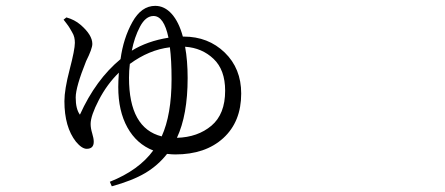

<svg xmlns="http://www.w3.org/2000/svg" viewBox="-20 -573 1540 665"><path d="M592.8 -95.7Q665 -97.7 712.4 -137.7Q759.8 -177.7 759.8 -258.8Q759.8 -331.1 719.7 -369.1Q679.7 -407.2 621.1 -411.1Q629.9 -363.3 629.9 -302.7Q629.9 -174.8 592.8 -95.7ZM426.8 -303.7Q426.8 -128.9 540 -100.6Q574.2 -175.8 574.2 -298.8Q574.2 -365.2 568.4 -409.2Q496.1 -400.4 429.7 -351.6Q426.8 -328.1 426.8 -303.7ZM511.7 -517.6Q484.4 -517.6 464.8 -480.5Q445.3 -443.4 436.5 -397.5Q490.2 -430.7 563.5 -442.4Q547.9 -517.6 511.7 -517.6ZM613.3 -446.3H616.2Q701.2 -446.3 758.3 -391.1Q815.4 -335.9 815.4 -249Q815.4 -151.4 753.4 -94.7Q691.4 -38.1 586.9 -38.1Q576.2 -38.1 558.6 -40Q527.3 0 482.9 26.4Q438.5 52.7 367.2 72.3L360.4 56.6Q460.9 16.6 510.7 -51.8Q453.1 -74.2 421.4 -131.3Q389.6 -188.5 389.6 -271.5Q389.6 -290 391.6 -321.3Q350.6 -281.2 322.3 -226.6Q293.9 -171.9 293.9 -143.6Q293.9 -128.9 299.3 -111.3Q304.7 -93.8 304.7 -82Q304.7 -57.6 280.3 -57.6Q263.7 -57.6 243.2 -82Q203.1 -132.8 203.1 -222.7Q203.1 -262.7 221.2 -332Q239.3 -401.4 239.3 -424.8Q239.3 -434.6 237.3 -443.4Q235.4 -452.1 229.5 -461.9Q223.6 -471.7 221.2 -476.1Q218.8 -480.5 210 -492.2Q201.2 -503.9 200.2 -504.9L210 -512.7Q238.3 -504.9 258.8 -487.3Q299.8 -452.1 299.8 -420.9Q299.8 -404.3 278.3 -361.3Q242.2 -271.5 242.2 -235.4Q242.2 -195.3 256.8 -175.8Q311.5 -296.9 397.5 -368.2Q407.2 -440.4 438.5 -496.6Q469.7 -552.7 517.6 -552.7Q549.8 -552.7 574.7 -524.9Q599.6 -497.1 613.3 -446.3Z"/></svg>

Font: Bpmf Zihi Serif Regular
Style: Regular
Weight: 400
Foundry: But Ko
Version: Version 1.320